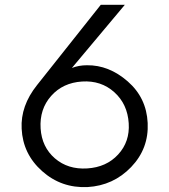

<svg xmlns="http://www.w3.org/2000/svg" viewBox="-20 -770 702 798"><path d="M593.8 -258.8Q598.8 -152.5 525 -75.6Q451.2 1.2 343.8 7.5Q235 12.5 155 -58.8Q75 -130 70 -235Q65 -330 133.8 -416.2L398.8 -750H498.8L278.8 -487.5Q307.5 -498.8 341.2 -498.8Q432.5 -500 510.6 -431.9Q588.8 -363.8 593.8 -258.8ZM515 -257.5Q510 -337.5 455 -386.9Q400 -436.2 321.2 -431.2Q241.2 -426.2 192.5 -371.2Q143.8 -316.2 148.8 -236.2Q153.8 -158.8 208.1 -111.9Q262.5 -65 342.5 -70Q422.5 -75 471.2 -128.1Q520 -181.2 515 -257.5Z"/></svg>

Font: Now Alt
Style: Regular
Weight: 400
Designer: Alfredo Marco Pradil
Foundry: Alfredo Marco Pradil
Version: Version 1.002;PS 001.002;hotconv 1.0.88;makeotf.lib2.5.64775